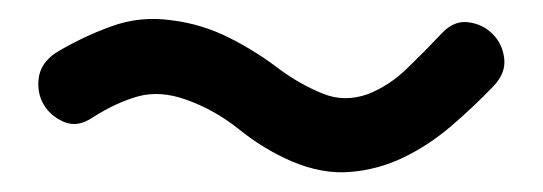

<svg xmlns="http://www.w3.org/2000/svg" viewBox="-20 -368 568 201"><path d="M442.4 -333Q455.1 -346.7 470.2 -344.7Q485.4 -342.8 495.6 -332.5Q505.9 -322.3 507.8 -307.1Q509.8 -292 497.1 -278.3Q475.6 -255.9 452.1 -235.8Q428.7 -215.8 402.3 -203.1Q376 -190.4 346.7 -188Q317.4 -185.5 285.2 -199.2Q255.9 -211.9 230.5 -232.4Q205.1 -252.9 174.8 -263.7Q147.5 -273.4 124.5 -267.1Q101.6 -260.7 77.1 -245.1Q61.5 -234.4 47.4 -240.2Q33.2 -246.1 25.9 -258.3Q18.6 -270.5 20.5 -286.1Q22.5 -301.8 38.1 -312.5Q65.4 -329.1 96.2 -340.3Q127 -351.6 160.2 -346.7Q191.4 -342.8 219.7 -328.6Q248 -314.5 273.4 -294.9Q294.9 -279.3 317.9 -270Q340.8 -260.7 365.2 -269.5Q387.7 -278.3 406.7 -296.9Q425.8 -315.4 442.4 -333Z"/></svg>

Font: Schoolbell
Style: Regular
Weight: 400
Designer: Font Diner, Inc
Foundry: Font Diner, Inc
Version: Version 1.000